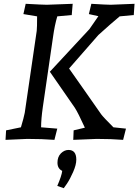

<svg xmlns="http://www.w3.org/2000/svg" viewBox="-20 -730 727 1009"><path d="M642 -54 627 5Q567 0 488 0L365 5L367 -45L426 -59Q390 -138 373 -164L242 -353L450 -577L497 -645L447 -656L460 -710Q541 -705 562 -705L687 -710L683 -651L609 -644Q562 -605 497 -546L343 -370Q353 -355 416.5 -265.5Q480 -176 512 -129Q524 -113 576 -61ZM362 -710 357 -651 281 -644Q267 -596 259 -538L205 -167Q196 -104 196 -61L281 -54L266 5Q202 0 123 0L9 5L12 -45L90 -61Q105 -111 110 -137L173 -568Q175 -585 175 -644L103 -656L115 -710Q206 -705 226 -705ZM307 168Q282 156 282 125Q282 94 300 76Q318 58 340 58Q381 58 381 109Q381 136 364.5 173.5Q348 211 332 235L315 259L281 247Q304 194 307 168Z"/></svg>

Font: Andada SC
Style: Italic
Weight: 400
Italic angle: -8.29999°
Designer: Carolina Giovagnoli
Foundry: Carolina Giovagnoli
Version: Version 1.003